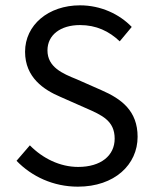

<svg xmlns="http://www.w3.org/2000/svg" viewBox="-20 -688 574 720"><path d="M42 -85C99 -26 180 12 272 12C410 12 496 -71 496 -175C496 -272 436 -317 360 -350L267 -391C215 -412 158 -436 158 -499C158 -557 207 -594 280 -594C341 -594 389 -571 429 -533L474 -587C428 -635 358 -668 280 -668C161 -668 74 -594 74 -494C74 -397 145 -351 206 -325L301 -283C363 -256 410 -235 410 -168C410 -105 359 -62 273 -62C205 -62 140 -94 92 -143Z"/></svg>

Font: Cambridge Sans
Style: Regular
Weight: 400
Version: Version 2.020;PS 002.020;hotconv 1.0.88;makeotf.lib2.5.64775